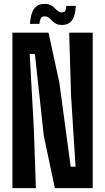

<svg xmlns="http://www.w3.org/2000/svg" viewBox="-20 -968 541 988"><path d="M43.9 0V-800H229.6L285 -545.5L343.8 -110.3H368.8L345.7 -475.1L336 -800H457V0H262.3L205.4 -269.5L159.5 -690.4H132.8L154.2 -304.7L164.6 0ZM321.2 -937.8H370.1Q367.9 -887.1 350.3 -863.3Q332.6 -839.6 299.6 -839.6Q279.5 -839.6 267.7 -846.2Q255.8 -852.9 247.7 -861.7Q239.5 -870.5 231 -877.1Q222.4 -883.8 208.7 -883.8Q194.4 -883.8 189.4 -873.5Q184.5 -863.2 182.8 -845.1H134.1Q137.8 -899.6 156.4 -923.8Q175 -948 208 -948Q228.3 -948 240.8 -941.4Q253.2 -934.9 261.7 -926.2Q270.2 -917.4 278.6 -910.9Q287 -904.3 299.4 -904.3Q311.6 -904.3 316 -912.7Q320.5 -921.2 321.2 -937.8Z"/></svg>

Font: Big Shoulders Display SC Thin
Style: Regular
Weight: 100
Designer: Patric King
Foundry: XO Type Co
Version: Version 2.002